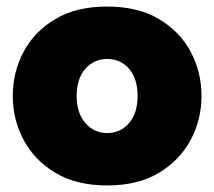

<svg xmlns="http://www.w3.org/2000/svg" viewBox="-20 -556 654 586"><path d="M307 10Q213 10 149 -28.5Q85 -67 52 -129Q19 -191 19 -263Q19 -336 52 -398Q85 -460 149 -498Q213 -536 307 -536Q401 -536 465 -498Q529 -460 562 -398Q595 -336 595 -263Q595 -191 562 -129Q529 -67 465 -28.5Q401 10 307 10ZM214 -263Q214 -211 240.5 -180.5Q267 -150 307 -150Q348 -150 374 -180.5Q400 -211 400 -263Q400 -316 374 -346Q348 -376 307 -376Q267 -376 240.5 -346Q214 -316 214 -263Z"/></svg>

Font: Raleway Black
Style: Regular
Weight: 900
Designer: Matt McInerney, Pablo Impallari, Rodrigo Fuenzalida
Foundry: Matt McInerney, Pablo Impallari, Rodrigo Fuenzalida
Version: Version 4.026